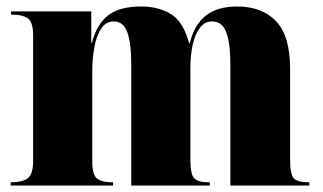

<svg xmlns="http://www.w3.org/2000/svg" viewBox="-20 -571 994 591"><path d="M13 0V-10H17Q48 -10 65 -22Q82 -34 82 -77V-462Q82 -503 65.5 -514.5Q49 -526 18 -526H14V-536H261V-439H263Q277 -495 312 -523Q347 -551 414 -551Q469 -551 507 -527Q545 -503 562 -438H564Q578 -495 613.5 -523Q649 -551 710 -551Q787 -551 830 -505.5Q873 -460 873 -359V-80Q873 -34 884.5 -22Q896 -10 928 -10H932V0H689V-374Q689 -438 676.5 -471.5Q664 -505 633 -505Q610 -505 595 -485Q580 -465 573 -432.5Q566 -400 566 -362V-80Q566 -34 578 -22Q590 -10 622 -10H626V0H384V-374Q384 -438 372 -471.5Q360 -505 330 -505Q306 -505 291.5 -483Q277 -461 270.5 -426Q264 -391 264 -351V-74Q264 -33 278.5 -21.5Q293 -10 324 -10H328V0Z"/></svg>

Font: Noto Serif Display SemiCondensed Black
Style: Regular
Weight: 900
Width: 4
Designer: Monotype Design Team
Foundry: Monotype Imaging Inc.
Version: Version 2.009